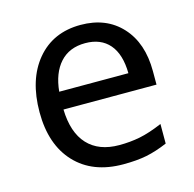

<svg xmlns="http://www.w3.org/2000/svg" viewBox="-87 -634 738 732"><g transform="rotate(-15 282.0 -268.0)"><path d="M313 9.8Q192.4 9.8 123.8 -63.2Q55.2 -136.2 55.2 -264.2Q55.2 -393.1 119.1 -469.5Q183.1 -545.9 292 -545.9Q393.1 -545.9 453.1 -480.7Q513.2 -415.5 513.2 -304.2V-251H146Q148.4 -159.7 192.4 -112.3Q236.3 -64.9 316.9 -64.9Q359.9 -64.9 398.4 -72.5Q437 -80.1 488.8 -102.1V-24.9Q444.3 -5.9 405.3 2Q366.2 9.8 313 9.8ZM291 -474.1Q228 -474.1 191.4 -433.6Q154.8 -393.1 147.9 -320.8H420.9Q419.9 -396 386.2 -435.1Q352.5 -474.1 291 -474.1Z"/></g></svg>

Font: Noto Sans Southeast Asian
Style: Regular
Weight: 400
Designer: Monotype Design Team
Foundry: Monotype Imaging Inc.
Version: Version 1.06 uh; ttfautohint (v1.4.1)